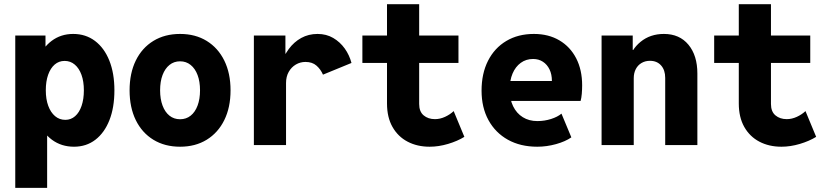

<svg xmlns="http://www.w3.org/2000/svg" viewBox="-20 -696 3978 921"><path d="M53.2 205.1V-525.4H198.2V-473.1H216.8L194.3 -417V-109.4L229.5 -49.8H206.1V205.1ZM335 7.8Q274.4 7.8 229.2 -25.6Q184.1 -59.1 159.2 -119.9Q134.3 -180.7 134.3 -262.7Q134.3 -344.7 158.7 -405.5Q183.1 -466.3 227.5 -499.8Q272 -533.2 331.1 -533.2Q391.1 -533.2 435.5 -499.8Q480 -466.3 504.4 -405.5Q528.8 -344.7 528.8 -262.7Q528.8 -180.2 504.9 -119.6Q481 -59.1 437.5 -25.6Q394 7.8 335 7.8ZM293.5 -121.1Q320.3 -121.1 340.3 -138.7Q360.4 -156.2 371.3 -188.2Q382.3 -220.2 382.3 -262.7Q382.3 -305.7 370.8 -337.2Q359.4 -368.7 338.6 -386.2Q317.9 -403.8 290 -403.8Q262.7 -403.8 242.4 -386.5Q222.2 -369.1 210.9 -337.4Q199.7 -305.7 199.7 -262.7Q199.7 -220.2 211.4 -188.5Q223.1 -156.7 244.1 -138.9Q265.1 -121.1 293.5 -121.1Z M843.8 7.8Q770.5 7.8 715.8 -25.6Q661.1 -59.1 631.3 -119.9Q601.6 -180.7 601.6 -262.7Q601.6 -344.7 631.3 -405.5Q661.1 -466.3 715.8 -499.8Q770.5 -533.2 843.8 -533.2Q917 -533.2 971.4 -499.8Q1025.9 -466.3 1055.9 -405.5Q1085.9 -344.7 1085.9 -262.7Q1085.9 -180.7 1055.9 -119.9Q1025.9 -59.1 971.4 -25.6Q917 7.8 843.8 7.8ZM843.8 -124Q873 -124 894.5 -141.1Q916 -158.2 927.7 -189.5Q939.5 -220.7 939.5 -262.7Q939.5 -305.2 927.7 -336.2Q916 -367.2 894.5 -384.5Q873 -401.9 843.8 -401.9Q814.5 -401.9 793 -384.5Q771.5 -367.2 759.8 -336.2Q748 -305.2 748 -262.7Q748 -220.7 759.8 -189.5Q771.5 -158.2 793 -141.1Q814.5 -124 843.8 -124Z M1197.8 0V-525.4H1349.1V-438.5H1367.7L1327.6 -383.3Q1340.3 -427.2 1365.2 -460.9Q1390.1 -494.6 1425 -513.9Q1460 -533.2 1503.4 -533.2Q1545.4 -533.2 1578.4 -513.9Q1611.3 -494.6 1633.8 -463.1Q1656.2 -431.6 1666 -394L1529.3 -337.9Q1518.1 -363.8 1498 -381.3Q1478 -398.9 1445.3 -398.9Q1420.4 -398.9 1399.2 -386.5Q1377.9 -374 1365 -351.3Q1352.1 -328.6 1352.1 -297.9V0Z M2041 7.8Q1981.4 7.8 1935.3 -16.4Q1889.2 -40.5 1862.8 -86.9Q1836.4 -133.3 1836.4 -199.7V-675.8H1990.7V-197.3Q1990.7 -160.6 2012.2 -142.6Q2033.7 -124.5 2066.4 -124.5Q2090.8 -124.5 2114.7 -135.5Q2138.7 -146.5 2156.2 -163.1L2207.5 -39.6Q2174.3 -19 2129.2 -5.6Q2084 7.8 2041 7.8ZM1718.3 -394V-525.4H2179.2V-394Z M2557.1 7.8Q2476.6 7.8 2416.5 -25.6Q2356.4 -59.1 2323.2 -119.6Q2290 -180.2 2290 -261.2Q2290 -343.3 2321 -404.5Q2352.1 -465.8 2408.7 -499.5Q2465.3 -533.2 2541 -533.2Q2611.3 -533.2 2663.3 -502.4Q2715.3 -471.7 2743.9 -416.3Q2772.5 -360.8 2772.5 -286.6Q2772.5 -267.1 2770.8 -246.3Q2769 -225.6 2765.1 -211.9H2412.6V-307.6H2627.4Q2627.4 -339.4 2616 -363Q2604.5 -386.7 2584.2 -399.9Q2564 -413.1 2537.1 -413.1Q2503.4 -413.1 2478 -394.5Q2452.6 -376 2438.7 -343.3Q2424.8 -310.5 2424.8 -266.1Q2424.8 -220.2 2441.4 -186.3Q2458 -152.3 2487.8 -133.8Q2517.6 -115.2 2557.6 -115.2Q2591.8 -115.2 2623.3 -125.2Q2654.8 -135.3 2673.3 -150.9L2720.7 -37.1Q2691.9 -17.1 2647 -4.6Q2602.1 7.8 2557.1 7.8Z M2865.7 0V-525.4H3015.1V-456.5H3037.1L2996.1 -401.9Q3006.8 -458 3053 -495.6Q3099.1 -533.2 3164.6 -533.2Q3239.7 -533.2 3282.5 -481.4Q3325.2 -429.7 3325.2 -343.3V0H3170.9V-322.3Q3170.9 -359.9 3151.1 -382.1Q3131.3 -404.3 3097.7 -404.3Q3075.2 -404.3 3057.6 -394Q3040 -383.8 3030 -365Q3020 -346.2 3020 -320.8V0Z M3728.5 7.8Q3668.9 7.8 3622.8 -16.4Q3576.7 -40.5 3550.3 -86.9Q3523.9 -133.3 3523.9 -199.7V-675.8H3678.2V-197.3Q3678.2 -160.6 3699.7 -142.6Q3721.2 -124.5 3753.9 -124.5Q3778.3 -124.5 3802.2 -135.5Q3826.2 -146.5 3843.8 -163.1L3895 -39.6Q3861.8 -19 3816.7 -5.6Q3771.5 7.8 3728.5 7.8ZM3405.8 -394V-525.4H3866.7V-394Z"/></svg>

Font: Reddit Mono ExtraBold
Style: Regular
Weight: 800
Monospace: yes
Designer: Stephen Hutchings
Foundry: Reddit
Version: Version 1.014